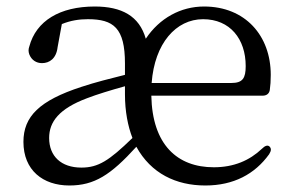

<svg xmlns="http://www.w3.org/2000/svg" viewBox="-20 -552 897 590"><path d="M193 18C270 18 320 -14 399 -101C444 -19 521 18 611 18C698 18 763 -17 807 -78C814 -89 814 -96 808 -102C802 -107 794 -104 785 -95C747 -59 699 -38 637 -38C525 -38 448 -107 445 -258H787C799 -258 807 -264 809 -275C811 -289 812 -304 812 -322C812 -442 734 -532 607 -532C535 -532 470 -496 428 -433C408 -503 354 -532 271 -532C164 -532 91 -488 70 -409C67 -400 67 -394 70 -385C77 -367 92 -358 109 -358C132 -358 153 -372 157 -407L170 -478C197 -489 223 -493 250 -493C329 -493 364 -466 364 -357V-322C320 -311 272 -299 230 -285C101 -243 52 -194 52 -116C52 -29 112 18 193 18ZM131 -128C131 -178 162 -218 247 -250C278 -262 321 -275 364 -287V-262C364 -210 373 -164 387 -128C315 -58 282 -37 230 -37C168 -37 131 -72 131 -128ZM446 -297C455 -419 521 -493 604 -493C687 -493 735 -432 735 -349C735 -312 726 -297 691 -297Z"/></svg>

Font: 寒蝉锦书宋
Style: Regular
Weight: 400
Designer: 寒蝉锦书宋{Warren} 思源宋体{Ryoko NISHIZUKA 西塚涼子 (kana & ideographs); Frank Grießhammer (Latin, Greek & Cyrillic); Wenlong ZHANG 
Foundry: Adobe & ChillType
Version: Version 2.000;Glyphs 3.1.1 (3135)